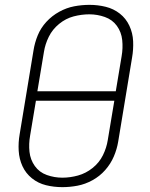

<svg xmlns="http://www.w3.org/2000/svg" viewBox="-20 -763 616 791"><path d="M237 8Q268 8 299.5 2Q331 -4 361 -20.5Q391 -37 413.5 -62.5Q436 -88 449 -118.5Q462 -149 467 -180L524 -525Q530 -559 528.5 -593Q527 -627 513 -657Q499 -687 473.5 -707Q448 -727 415.5 -735Q383 -743 349 -743Q317 -743 285.5 -737Q254 -731 224 -714.5Q194 -698 171 -673Q148 -648 135.5 -617.5Q123 -587 118 -555L61 -210Q55 -176 57 -142Q59 -108 72.5 -78.5Q86 -49 111.5 -28.5Q137 -8 169.5 0Q202 8 237 8ZM457 -387H134L161 -549Q166 -581 181 -611.5Q196 -642 223.5 -664.5Q251 -687 283.5 -695.5Q316 -704 348 -704Q381 -704 412 -693Q443 -682 461.5 -656.5Q480 -631 483.5 -598Q487 -565 481 -531ZM237 -31Q204 -31 173 -42Q142 -53 123.5 -79Q105 -105 101.5 -137.5Q98 -170 104 -204L128 -348H451L424 -186Q419 -154 404 -123.5Q389 -93 361.5 -71Q334 -49 301.5 -40Q269 -31 237 -31Z"/></svg>

Font: Iosevka Sparkle XLtObl
Style: Regular
Weight: 200
Italic angle: -9°
Designer: Belleve Invis
Foundry: Belleve Invis
Version: Version 4.5.0; ttfautohint (v1.8.3)